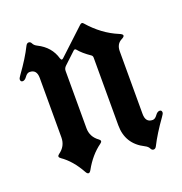

<svg xmlns="http://www.w3.org/2000/svg" viewBox="-103 -613 676 713"><g transform="rotate(-20 235.5 -256.5)"><path d="M7.3 -404.8Q7.3 -409.2 15.1 -419.9Q52.7 -471.7 73.7 -514.2Q78.1 -522.9 85.2 -522.9Q92.3 -522.9 96.2 -514.6Q100.1 -506.3 111.8 -500.5Q160.6 -476.1 174.3 -427.7Q176.8 -420.9 179.7 -420.9Q182.6 -420.9 185.5 -423.8L287.6 -519Q292 -522.9 295.4 -522.9Q298.8 -522.9 301.8 -519Q350.6 -462.9 412.1 -437.5Q425.3 -432.1 425.3 -426.8Q425.3 -421.4 414.1 -416Q392.1 -404.8 392.1 -376V-128.4Q392.1 -94.7 419.9 -94.7Q429.7 -94.7 438 -106.4Q446.3 -118.2 455.1 -118.2Q463.9 -118.2 463.9 -108.4Q463.9 -104 456.1 -93.3Q418.9 -41.5 397.5 1Q393.1 9.8 386 9.8Q378.9 9.8 375 1.5Q371.1 -6.8 359.4 -12.7Q293 -45.9 293 -119.6V-387.2Q293 -394 288.1 -397.5Q257.8 -418 242.2 -437.5Q240.2 -439.9 237.5 -439.9Q234.9 -439.9 232.4 -437.5L186.5 -394.5Q178.2 -386.7 178.2 -376.5V-149.9Q178.2 -115.7 207.5 -94.7Q212.9 -90.8 212.9 -86.7Q212.9 -82.5 206.5 -78.1Q166.5 -49.3 138.7 1Q133.8 9.8 128.7 9.8Q123.5 9.8 118.7 1Q89.8 -51.3 50.8 -78.1Q44.4 -82.5 44.4 -86.7Q44.4 -90.8 49.8 -94.7Q79.1 -115.2 79.1 -149.9V-384.8Q79.1 -418.5 50.8 -418.5Q41 -418.5 32.7 -406.7Q24.4 -395 15.9 -395Q7.3 -395 7.3 -404.8Z"/></g></svg>

Font: UnifrakturMaguntia
Style: Book
Weight: 400
Designer: j. 'mach' wust, Gerrit Ansmann, Georg Duffner, based on a font by Peter Wiegel, original typeface by Carl Albert Fahrenw
Version: Version 2017-03-19